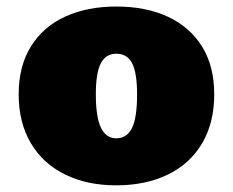

<svg xmlns="http://www.w3.org/2000/svg" viewBox="-20 -553 707 582"><path d="M332.5 8.8Q243.7 8.8 177.7 -23.9Q110.8 -56.2 73.7 -118.7Q36.6 -181.2 36.6 -267.1Q36.6 -352.5 73.7 -412.1Q110.8 -472.2 177.7 -502.7Q244.6 -533.2 332.5 -533.2Q422.9 -533.2 489.5 -502Q556.2 -470.7 592.8 -411.4Q629.4 -352.1 629.4 -267.1Q629.4 -181.2 592.8 -118.7Q555.7 -56.2 488.5 -23.7Q421.4 8.8 332.5 8.8ZM332.5 -133.8Q364.7 -133.8 380.4 -165.5Q395.5 -196.3 395.5 -267.1Q395.5 -332 380.6 -361.1Q365.7 -390.1 332.5 -390.1Q300.8 -390.1 285.6 -361.1Q270.5 -332 270.5 -267.1Q270.5 -197.8 286.1 -165.5Q301.8 -133.8 332.5 -133.8Z"/></svg>

Font: Angkor
Style: Regular
Weight: 400
Designer: Danh Hong
Foundry: Danh Hong
Version: Version 8.000; ttfautohint (v1.8.3)